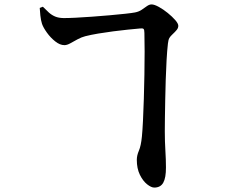

<svg xmlns="http://www.w3.org/2000/svg" viewBox="-20 -802 1040 877"><path d="M639.6 -651.5Q639.6 -666.8 635.3 -670.2Q630.9 -673.6 617.8 -671.8Q595.3 -669.8 563.6 -666.6Q531.9 -663.3 496.8 -658.8Q461.6 -654.2 428.5 -648.7Q395.4 -643.1 369.6 -636.6Q352 -632.1 334 -622.3Q316.1 -612.4 301 -604.1Q285.9 -595.8 274.5 -595.8Q253.7 -595.8 232.3 -612.9Q210.8 -629.9 194.4 -652.8Q177.9 -675.7 171.9 -693Q166.5 -709.8 164.3 -731.4Q162.1 -753 161.5 -765.7L175.8 -771.3Q190.8 -755.9 203.5 -744.5Q216.3 -733.1 232.1 -726.4Q248 -719.8 270.1 -719.5Q289.2 -719.3 323.9 -721Q358.6 -722.8 399.6 -725.7Q440.6 -728.6 480.6 -732.2Q520.5 -735.7 551.6 -739.1Q582.8 -742.5 596.8 -745.2Q614.9 -748.8 627.6 -757.6Q640.3 -766.4 651.2 -774.1Q662.1 -781.8 672.3 -781.8Q684.9 -781.8 705.6 -770.4Q726.2 -759.1 746.4 -742.6Q766.6 -726.2 780.5 -710.3Q794.4 -694.3 794.4 -684.2Q794.4 -674.2 787.4 -665.6Q780.4 -656.9 767.5 -644.8Q758.2 -636.3 753.6 -628.5Q749 -620.7 747 -602.8Q743.3 -570.6 740.9 -527.5Q738.5 -484.5 737 -437.8Q735.5 -391.1 734.7 -346Q733.8 -300.9 733.3 -263.5Q732.8 -226.2 732.8 -202.6Q732.8 -155.6 735.4 -114.4Q738 -73.2 738 -37.3Q738.3 10.2 725.7 32.5Q713.1 54.8 684.7 54.8Q670.8 54.8 651.8 39.7Q632.8 24.6 618.8 -3.9Q604.9 -32.4 604.9 -71.9Q604.9 -91.7 614.4 -113.7Q624 -135.7 628.2 -178.6Q630.9 -205.9 633.1 -251Q635.4 -296.1 637 -350.8Q638.6 -405.5 639.6 -460.9Q640.6 -516.3 640.6 -566.2Q640.6 -616.1 639.6 -651.5Z"/></svg>

Font: Noto Serif JP
Style: Regular
Weight: 200
Designer: Ryoko NISHIZUKA 西塚涼子 (kana & ideographs); Frank Grießhammer (Latin, Greek & Cyrillic); Wenlong ZHANG 张文龙 (bopomofo); San
Foundry: Adobe
Version: Version 2.001;hotconv 1.1.0;makeotfexe 2.6.0